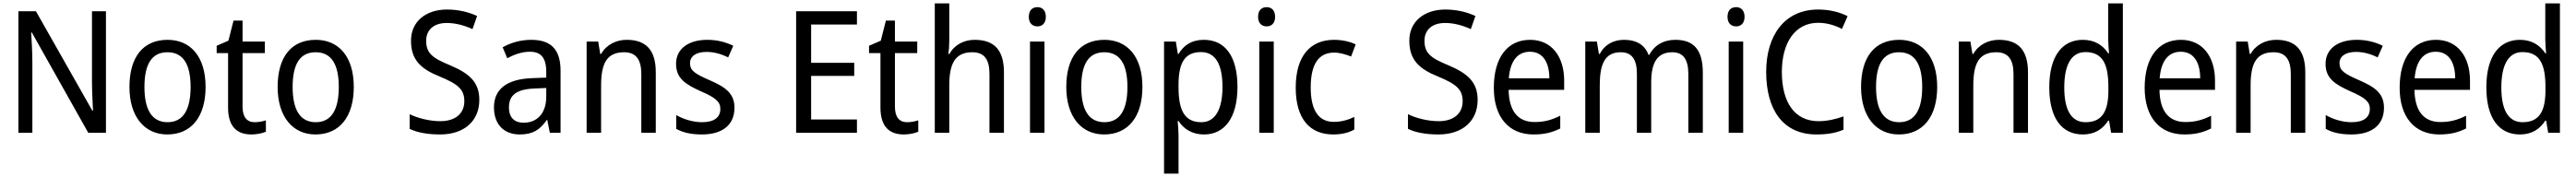

<svg xmlns="http://www.w3.org/2000/svg" viewBox="-20 -780 15126 1040"><path d="M602 0V-714H520V-302C520 -247 524 -172 526 -130H522L191 -714H88V0H170V-413C170 -475 166 -539 163 -589H167L498 0Z M1187 -269C1187 -448 1098 -546 964 -546C821 -546 740 -446 740 -269C740 -95 828 10 962 10C1104 10 1187 -95 1187 -269ZM828 -269C828 -400 869 -473 963 -473C1057 -473 1099 -400 1099 -269C1099 -138 1057 -62 964 -62C870 -62 828 -138 828 -269Z M1475 -62C1430 -62 1404 -92 1404 -153V-468H1535V-536H1404V-659H1351L1321 -541L1252 -511V-468H1319V-148C1319 -30 1377 10 1456 10C1487 10 1521 3 1541 -6V-73C1524 -67 1498 -62 1475 -62Z M2057 -269C2057 -448 1968 -546 1834 -546C1691 -546 1610 -446 1610 -269C1610 -95 1698 10 1832 10C1974 10 2057 -95 2057 -269ZM1698 -269C1698 -400 1739 -473 1833 -473C1927 -473 1969 -400 1969 -269C1969 -138 1927 -62 1834 -62C1740 -62 1698 -138 1698 -269Z M2794 -193C2794 -298 2735 -349 2621 -397C2517 -440 2482 -468 2482 -541C2482 -602 2524 -645 2603 -645C2656 -645 2708 -630 2754 -609L2781 -686C2734 -708 2674 -724 2604 -724C2479 -724 2392 -652 2393 -540C2393 -428 2451 -375 2560 -331C2671 -285 2706 -254 2706 -185C2706 -116 2657 -68 2565 -68C2501 -68 2432 -86 2385 -109V-23C2429 -1 2492 10 2564 10C2704 10 2794 -68 2794 -193Z M3099 -546C3035 -546 2976 -528 2931 -502L2958 -438C3000 -460 3044 -476 3091 -476C3154 -476 3187 -443 3187 -357V-324L3107 -321C2955 -316 2880 -256 2880 -149C2880 -49 2939 10 3031 10C3108 10 3150 -17 3190 -75H3193L3208 0H3271V-364C3271 -486 3218 -546 3099 -546ZM3119 -260 3187 -263V-213C3187 -111 3131 -59 3054 -59C3002 -59 2968 -87 2968 -149C2968 -218 3008 -256 3119 -260Z M3659 -546C3598 -546 3540 -518 3509 -463H3504L3492 -536H3424V0H3509V-278C3509 -408 3543 -473 3644 -473C3714 -473 3745 -430 3745 -345V0H3830V-355C3830 -487 3772 -546 3659 -546Z M4292 -147C4292 -231 4239 -268 4150 -307C4061 -346 4031 -364 4031 -409C4031 -449 4066 -475 4128 -475C4173 -475 4216 -462 4255 -443L4285 -511C4240 -533 4190 -546 4132 -546C4023 -546 3949 -494 3949 -405C3949 -319 4005 -284 4096 -243C4184 -205 4209 -181 4209 -140C4209 -92 4175 -62 4101 -62C4045 -62 3987 -82 3950 -104V-23C3987 -2 4035 10 4101 10C4219 10 4292 -44 4292 -147Z M5011 0V-78H4742V-334H4995V-411H4742V-636H5011V-714H4654V0Z M5305 -62C5260 -62 5234 -92 5234 -153V-468H5365V-536H5234V-659H5181L5151 -541L5082 -511V-468H5149V-148C5149 -30 5207 10 5286 10C5317 10 5351 3 5371 -6V-73C5354 -67 5328 -62 5305 -62Z M5553 -540V-760H5468V0H5553V-278C5553 -406 5587 -473 5688 -473C5758 -473 5789 -432 5789 -345V0H5874V-355C5874 -485 5818 -546 5702 -546C5640 -546 5583 -517 5554 -463H5548C5551 -485 5553 -513 5553 -540Z M6071 -738C6041 -738 6020 -720 6020 -681C6020 -644 6041 -625 6071 -625C6099 -625 6120 -644 6120 -681C6120 -719 6099 -738 6071 -738ZM6112 -536H6027V0H6112Z M6687 -269C6687 -448 6598 -546 6464 -546C6321 -546 6240 -446 6240 -269C6240 -95 6328 10 6462 10C6604 10 6687 -95 6687 -269ZM6328 -269C6328 -400 6369 -473 6463 -473C6557 -473 6599 -400 6599 -269C6599 -138 6557 -62 6464 -62C6370 -62 6328 -138 6328 -269Z M7048 -546C6975 -546 6930 -514 6899 -463H6895L6883 -536H6814V240H6899V13C6899 -11 6896 -45 6894 -69H6899C6928 -24 6977 10 7049 10C7169 10 7245 -88 7245 -269C7245 -454 7169 -546 7048 -546ZM7031 -474C7118 -474 7157 -398 7157 -269C7157 -142 7117 -62 7033 -62C6934 -62 6899 -132 6899 -268V-286C6900 -413 6937 -474 7031 -474Z M7417 -738C7387 -738 7366 -720 7366 -681C7366 -644 7387 -625 7417 -625C7445 -625 7466 -644 7466 -681C7466 -719 7445 -738 7417 -738ZM7458 -536H7373V0H7458Z M7807 10C7857 10 7898 0 7931 -19V-93C7896 -76 7857 -64 7810 -64C7720 -64 7675 -134 7675 -266C7675 -401 7720 -471 7813 -471C7844 -471 7883 -460 7912 -448L7939 -519C7908 -535 7861 -546 7812 -546C7676 -546 7587 -455 7587 -265C7587 -78 7673 10 7807 10Z M8655 -193C8655 -298 8596 -349 8482 -397C8378 -440 8343 -468 8343 -541C8343 -602 8385 -645 8464 -645C8517 -645 8569 -630 8615 -609L8642 -686C8595 -708 8535 -724 8465 -724C8340 -724 8253 -652 8254 -540C8254 -428 8312 -375 8421 -331C8532 -285 8567 -254 8567 -185C8567 -116 8518 -68 8426 -68C8362 -68 8293 -86 8246 -109V-23C8290 -1 8353 10 8425 10C8565 10 8655 -68 8655 -193Z M8963 -546C8831 -546 8750 -443 8750 -264C8750 -94 8836 10 8983 10C9046 10 9091 -1 9140 -25V-100C9090 -75 9046 -63 8989 -63C8892 -63 8839 -127 8837 -252H9163V-306C9163 -447 9090 -546 8963 -546ZM8962 -476C9041 -476 9076 -409 9076 -320H8838C8846 -421 8889 -476 8962 -476Z M9816 -546C9750 -546 9695 -518 9663 -458H9658C9637 -515 9589 -546 9514 -546C9454 -546 9401 -519 9372 -463H9367L9355 -536H9287V0H9372V-279C9372 -400 9400 -473 9495 -473C9559 -473 9590 -433 9590 -346V0H9674V-296C9674 -411 9709 -473 9798 -473C9861 -473 9892 -432 9892 -345V0H9977V-353C9977 -487 9924 -546 9816 -546Z M10173 -738C10143 -738 10122 -720 10122 -681C10122 -644 10143 -625 10173 -625C10201 -625 10222 -644 10222 -681C10222 -719 10201 -738 10173 -738ZM10214 -536H10129V0H10214Z M10654 -646C10708 -646 10755 -630 10794 -610L10827 -685C10778 -710 10718 -724 10654 -724C10455 -724 10349 -569 10349 -358C10349 -131 10451 10 10644 10C10711 10 10758 1 10803 -18V-96C10757 -80 10709 -68 10656 -68C10516 -68 10441 -179 10441 -357C10441 -527 10517 -646 10654 -646Z M11353 -269C11353 -448 11264 -546 11130 -546C10987 -546 10906 -446 10906 -269C10906 -95 10994 10 11128 10C11270 10 11353 -95 11353 -269ZM10994 -269C10994 -400 11035 -473 11129 -473C11223 -473 11265 -400 11265 -269C11265 -138 11223 -62 11130 -62C11036 -62 10994 -138 10994 -269Z M11715 -546C11654 -546 11596 -518 11565 -463H11560L11548 -536H11480V0H11565V-278C11565 -408 11599 -473 11700 -473C11770 -473 11801 -430 11801 -345V0H11886V-355C11886 -487 11828 -546 11715 -546Z M12208 10C12280 10 12326 -23 12357 -71H12362L12374 0H12443V-760H12357V-545C12357 -524 12360 -489 12362 -467H12357C12326 -514 12278 -546 12208 -546C12087 -546 12011 -450 12011 -267C12011 -84 12086 10 12208 10ZM12224 -62C12140 -62 12099 -134 12099 -266C12099 -396 12139 -474 12223 -474C12324 -474 12358 -404 12358 -269V-248C12358 -123 12319 -62 12224 -62Z M12784 -546C12652 -546 12571 -443 12571 -264C12571 -94 12657 10 12804 10C12867 10 12912 -1 12961 -25V-100C12911 -75 12867 -63 12810 -63C12713 -63 12660 -127 12658 -252H12984V-306C12984 -447 12911 -546 12784 -546ZM12783 -476C12862 -476 12897 -409 12897 -320H12659C12667 -421 12710 -476 12783 -476Z M13343 -546C13282 -546 13224 -518 13193 -463H13188L13176 -536H13108V0H13193V-278C13193 -408 13227 -473 13328 -473C13398 -473 13429 -430 13429 -345V0H13514V-355C13514 -487 13456 -546 13343 -546Z M13976 -147C13976 -231 13923 -268 13834 -307C13745 -346 13715 -364 13715 -409C13715 -449 13750 -475 13812 -475C13857 -475 13900 -462 13939 -443L13969 -511C13924 -533 13874 -546 13816 -546C13707 -546 13633 -494 13633 -405C13633 -319 13689 -284 13780 -243C13868 -205 13893 -181 13893 -140C13893 -92 13859 -62 13785 -62C13729 -62 13671 -82 13634 -104V-23C13671 -2 13719 10 13785 10C13903 10 13976 -44 13976 -147Z M14281 -546C14149 -546 14068 -443 14068 -264C14068 -94 14154 10 14301 10C14364 10 14409 -1 14458 -25V-100C14408 -75 14364 -63 14307 -63C14210 -63 14157 -127 14155 -252H14481V-306C14481 -447 14408 -546 14281 -546ZM14280 -476C14359 -476 14394 -409 14394 -320H14156C14164 -421 14207 -476 14280 -476Z M14774 10C14846 10 14892 -23 14923 -71H14928L14940 0H15009V-760H14923V-545C14923 -524 14926 -489 14928 -467H14923C14892 -514 14844 -546 14774 -546C14653 -546 14577 -450 14577 -267C14577 -84 14652 10 14774 10ZM14790 -62C14706 -62 14665 -134 14665 -266C14665 -396 14705 -474 14789 -474C14890 -474 14924 -404 14924 -269V-248C14924 -123 14885 -62 14790 -62Z"/></svg>

Font: Noto Sans Ethiopic SemiCondensed
Style: Regular
Weight: 400
Width: 4
Designer: Monotype Design Team
Foundry: Monotype Imaging Inc.
Version: Version 2.102